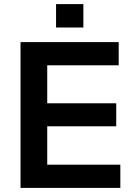

<svg xmlns="http://www.w3.org/2000/svg" viewBox="-20 -915 655 935"><path d="M80 0V-710H558V-597H210V-412H546V-300H210V-113H566V0ZM253 -781V-895H386V-781Z"/></svg>

Font: Geist SemBd
Style: Regular
Weight: 400
Designer: Basement.studio, Andrés Briganti, Mateo Zaragoza
Foundry: Basement.studio, Vercel, Andrés Briganti, Guido Ferreyra, Mateo Zaragoza
Version: Version 1.401